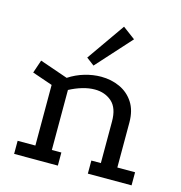

<svg xmlns="http://www.w3.org/2000/svg" viewBox="-103 -785 828 878"><g transform="rotate(15 310.5 -346.0)"><path d="M42 0V-62H126V-349L30 -382L51 -444L184 -398Q219 -421 258.5 -432.5Q298 -444 336 -444Q384 -444 424.5 -425.5Q465 -407 489.5 -369.5Q514 -332 514 -275V-62H598V0H391V-62H436V-259Q436 -323 403.5 -351.5Q371 -380 323 -380Q295 -380 264.5 -371Q234 -362 204 -346V-62H249V0ZM377 -692 436 -648 288 -484 251 -512Z"/></g></svg>

Font: Podkova VF Beta
Style: Regular
Weight: 400
Designer: Ilya Yudin
Foundry: Cyreal (www.cyreal.org)
Version: Version 2.100